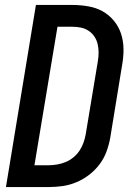

<svg xmlns="http://www.w3.org/2000/svg" viewBox="-20 -755 540 775"><path d="M4 0 125 -735H272Q304 -735 336 -729.5Q368 -724 394 -709.5Q420 -695 439.5 -671.5Q459 -648 468.5 -619Q478 -590 478.5 -558Q479 -526 473 -493L425 -199Q420 -171 410 -143.5Q400 -116 382 -92Q364 -68 340 -49.5Q316 -31 288.5 -19.5Q261 -8 233 -4Q205 0 177 0ZM119 -88H176Q193 -88 210.5 -91Q228 -94 245 -101Q262 -108 276.5 -120Q291 -132 301 -147Q311 -162 317 -179Q323 -196 326 -213L375 -508Q378 -526 378 -543.5Q378 -561 374 -577.5Q370 -594 361 -607.5Q352 -621 338 -630.5Q324 -640 307 -643.5Q290 -647 272 -647H212Z"/></svg>

Font: Iosevka Semibold
Style: Italic
Weight: 600
Italic angle: -9°
Monospace: yes
Designer: Belleve Invis
Foundry: Belleve Invis
Version: Version 32.5.0; ttfautohint (v1.8.4)